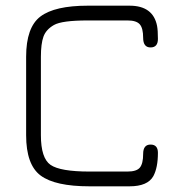

<svg xmlns="http://www.w3.org/2000/svg" viewBox="-20 -656 632 676"><path d="M436 0H295Q174 0 123 -38Q72 -76 72 -180V-456Q72 -560 122.5 -598Q173 -636 289 -636H436Q519 -636 533 -565Q536 -549 536 -519Q536 -489 510 -489Q484 -489 484 -523Q484 -557 472 -570.5Q460 -584 429 -584H289Q198 -584 170 -568Q142 -552 133 -527Q124 -502 124 -456V-180Q124 -99 158 -75.5Q192 -52 295 -52H429Q461 -52 472.5 -66Q484 -80 484 -114Q484 -147 510 -147Q536 -147 536 -118Q536 -66 520 -36Q500 0 436 0Z"/></svg>

Font: Jura
Style: Regular
Weight: 400
Designer: Daniel Johnson, Alexei Vanyashin
Foundry: Daniel Johnson
Version: Version 5.103